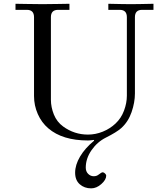

<svg xmlns="http://www.w3.org/2000/svg" viewBox="-20 -734 870 1022"><path d="M62.5 -681.6V-713.9Q64.5 -713.9 122.6 -712.9Q180.7 -711.9 206.1 -711.9Q231.4 -711.9 289.6 -712.9Q347.7 -713.9 349.6 -713.9V-681.6H289.1Q251 -681.6 251 -642.6V-203.1Q251 -163.6 266.8 -124.3Q282.7 -85 316.4 -60.5Q375.5 -17.6 448.2 -17.6Q488.8 -17.6 527.1 -33.2Q565.4 -48.8 594.7 -76.2Q625 -104.5 640.1 -145Q655.3 -185.5 655.3 -224.6V-642.6Q655.3 -681.6 617.2 -681.6H556.6V-713.9Q559.1 -713.9 580.3 -713.4Q601.6 -712.9 629.6 -712.4Q657.7 -711.9 676.8 -711.9Q695.8 -711.9 723.9 -712.4Q752 -712.9 773.2 -713.4Q794.4 -713.9 796.9 -713.9V-681.6H736.3Q698.2 -681.6 698.2 -642.6V-236.3Q698.2 -189 680.4 -137.2Q662.6 -85.4 625 -51.8Q600.1 -29.8 543.5 -1.5Q497.6 21.5 467 65.7Q436.5 109.9 436.5 158.2Q436.5 178.7 449.2 191.4Q461.9 204.1 479 204.1Q494.1 204.1 504.4 195.8Q520.5 183.1 526.4 183.1Q532.7 183.1 539.1 189.5Q545.4 195.8 545.4 200.7Q545.4 222.7 519.5 245.6Q493.7 268.6 465.3 268.6Q429.2 268.6 404.5 246.8Q379.9 225.1 379.9 185.1Q379.9 144 406 99.6Q432.1 55.2 480.5 15.1V10.7Q460 13.7 448.2 13.7Q312.5 13.7 237.3 -50.8Q201.2 -81.5 181.2 -127Q161.1 -172.4 161.1 -222.7V-642.6Q161.1 -681.6 123 -681.6Z"/></svg>

Font: Theano Old Style
Style: Regular
Weight: 400
Designer: Alexey Kryukov
Version: Version 2.00